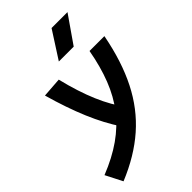

<svg xmlns="http://www.w3.org/2000/svg" viewBox="-354 -901 1236 1236"><g transform="rotate(-45 264.5 -282.5)"><path d="M1.5 230.5 -57.1 115.7Q56.2 70.8 139.9 12Q223.6 -46.9 282.7 -123.5Q341.8 -200.2 379.9 -297.9Q418 -395.5 439.9 -517.6H575.2Q538.1 -322.8 465.8 -179.9Q393.6 -37.1 279.5 63Q165.5 163.1 1.5 230.5ZM169.4 -527.3Q238.3 -243.7 352.5 -98.1L241.7 -29.8Q180.2 -121.1 128.9 -242.4Q77.6 -363.8 34.2 -517.6ZM252.4 -609.4 371.6 -794.9H516.6L387.7 -609.4Z"/></g></svg>

Font: Cascadia Code PL
Style: Italic
Weight: 400
Italic angle: -10°
Monospace: yes
Designer: Aaron Bell
Foundry: Saja Typeworks
Version: Version 2404.023